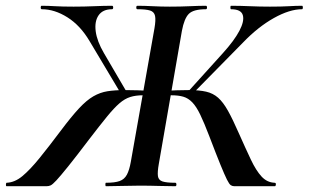

<svg xmlns="http://www.w3.org/2000/svg" viewBox="-55 -645 1069 665"><path d="M312 0Q310 0 310 -6Q310 -12 312 -12Q343 -12 359.5 -18Q376 -24 384.5 -40Q393 -56 398 -84L480 -547Q485 -576 482 -590Q479 -604 465 -608.5Q451 -613 421 -613Q417 -613 417 -619Q417 -625 421 -625Q446 -625 474 -623.5Q502 -622 533 -622Q570 -622 602.5 -623.5Q635 -625 658 -625Q662 -625 662 -619Q662 -613 658 -613Q615 -613 599 -597Q583 -581 575 -538L495 -77Q490 -49 492 -35Q494 -21 508 -16.5Q522 -12 552 -12Q556 -12 556 -6Q556 0 552 0Q526 0 495 -1Q464 -2 428 -2Q396 -2 366 -1Q336 0 312 0ZM-32 0Q-35 0 -34.5 -6Q-34 -12 -32 -12Q-4 -13 22.5 -35Q49 -57 81.5 -97Q114 -137 156 -193Q192 -241 218.5 -269.5Q245 -298 268.5 -311.5Q292 -325 317.5 -329Q343 -333 378 -333Q416 -333 477 -330L475 -312Q465 -313 456.5 -314Q448 -315 440 -315Q415 -315 396 -309Q377 -303 358.5 -287Q340 -271 315.5 -241Q291 -211 255 -164Q208 -102 181 -68.5Q154 -35 140.5 -20.5Q127 -6 120.5 -3Q114 0 106 0ZM366 -317 255 -503Q223 -557 178.5 -585Q134 -613 90 -613Q86 -613 86 -619Q86 -625 89 -625Q112 -625 136 -623.5Q160 -622 200 -622Q237 -622 271 -623.5Q305 -625 333 -625Q337 -625 337 -619Q337 -613 333 -613Q301 -613 286.5 -592Q272 -571 276.5 -536.5Q281 -502 305 -461L384 -326ZM757 0Q750 0 744.5 -3.5Q739 -7 731 -23Q723 -39 708.5 -74.5Q694 -110 670 -173Q652 -220 638.5 -248Q625 -276 611 -290.5Q597 -305 580 -310Q563 -315 538 -315Q529 -315 521 -314Q513 -313 502 -312V-330Q564 -333 599 -333Q635 -333 659 -327.5Q683 -322 700.5 -306.5Q718 -291 734.5 -261.5Q751 -232 772 -184Q796 -130 814 -92Q832 -54 851 -33.5Q870 -13 896 -12Q901 -12 900.5 -6Q900 0 897 0ZM609 -317 595 -326 717 -461Q756 -504 774 -538Q792 -572 786 -592.5Q780 -613 745 -613Q743 -613 743 -619Q743 -625 745 -625Q777 -625 810.5 -623.5Q844 -622 880 -622Q921 -622 945.5 -623.5Q970 -625 991 -625Q994 -625 994 -619Q994 -613 991 -613Q948 -613 893.5 -582.5Q839 -552 787 -498Z"/></svg>

Font: Cormorant Infant Light
Style: Italic
Weight: 300
Italic angle: -10°
Designer: Christian Thalmann (Catharsis Fonts)
Foundry: Catharsis Fonts
Version: Version 4.001